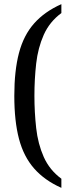

<svg xmlns="http://www.w3.org/2000/svg" viewBox="-20 -779 343 926"><path d="M276 127Q195 91 144.5 33.5Q94 -24 71.5 -109.5Q49 -195 49 -317Q49 -438 71.5 -523.5Q94 -609 144.5 -666Q195 -723 276 -759V-716Q219 -674 191 -611Q163 -548 154.5 -472.5Q146 -397 146 -317Q146 -238 154.5 -161.5Q163 -85 191 -22Q219 41 276 83Z"/></svg>

Font: Noto Serif Armenian Condensed
Style: Regular
Weight: 400
Width: 3
Designer: Monotype Design Team
Foundry: Monotype Imaging Inc.
Version: Version 2.008; ttfautohint (v1.8.4.7-5d5b)